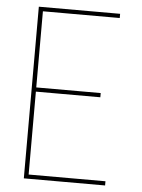

<svg xmlns="http://www.w3.org/2000/svg" viewBox="-53 -777 605 819"><g transform="rotate(5 250.0 -367.5)"><path d="M80 0V-735H428V-717H99V-391H375V-373H99V-18H428V0Z"/></g></svg>

Font: Iosevka SS04 Thin
Style: Regular
Weight: 100
Monospace: yes
Designer: Belleve Invis
Foundry: Belleve Invis
Version: Version 19.0.0; ttfautohint (v1.8.4)